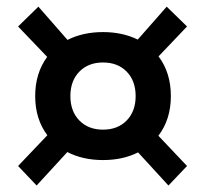

<svg xmlns="http://www.w3.org/2000/svg" viewBox="-20 -635 626 586"><path d="M294.4 -146.5Q232.9 -146.5 185.5 -170.9L91.8 -68.8L35.2 -128.4L124.5 -222.2Q87.4 -271.5 87.4 -341.8Q87.4 -411.6 124 -461.4L35.2 -554.2L97.2 -614.7L186 -513.2Q233.4 -537.1 294.4 -537.1Q354 -537.1 400.4 -514.2L488.8 -614.7L550.8 -554.2L463.9 -462.9Q501.5 -413.1 501.5 -341.8Q501.5 -270.5 463.4 -220.7L550.8 -128.4L494.1 -68.8L401.4 -169.9Q355 -146.5 294.4 -146.5ZM294.4 -239.3Q339.4 -239.3 366.7 -267.3Q394 -295.4 394 -341.8Q394 -388.2 366.7 -416.3Q339.4 -444.3 294.4 -444.3Q249.5 -444.3 222.2 -416.3Q194.8 -388.2 194.8 -341.8Q194.8 -295.4 222.2 -267.3Q249.5 -239.3 294.4 -239.3Z"/></svg>

Font: CaskaydiaCove NFP
Style: Regular
Weight: 400
Designer: Aaron Bell
Foundry: Saja Typeworks
Version: Version 2111.001; VTT 6.35;Nerd Fonts 3.1.1